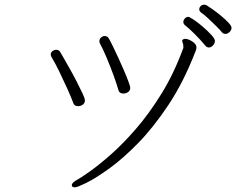

<svg xmlns="http://www.w3.org/2000/svg" viewBox="-20 -797 1040 821"><path d="M970 -678Q970 -668 961.5 -660Q953 -652 944 -652Q935 -652 929 -659Q922 -668 905 -685Q888 -702 869.5 -719Q851 -736 839 -744Q832 -750 832 -757Q832 -765 838 -771Q844 -777 853 -777Q858 -777 864 -774Q871 -770 888 -758Q905 -746 924 -730.5Q943 -715 956.5 -700.5Q970 -686 970 -678ZM873 -594Q864 -594 858 -602Q838 -626 812.5 -651.5Q787 -677 770 -690Q764 -696 764 -703Q764 -711 770.5 -718Q777 -725 785 -725Q790 -725 808 -713Q826 -701 847 -683Q868 -665 883.5 -648Q899 -631 899 -622Q899 -612 891 -603Q883 -594 873 -594ZM537 -422Q537 -410 528 -403.5Q519 -397 508 -397Q491 -397 487 -410Q479 -438 465.5 -475Q452 -512 436.5 -549Q421 -586 407 -612Q405 -615 405 -621Q405 -630 412 -636.5Q419 -643 428 -643Q439 -643 445 -633Q450 -625 461 -602.5Q472 -580 485 -552Q498 -524 510 -496Q522 -468 529.5 -447.5Q537 -427 537 -422ZM815 -575Q765 -446 701 -349.5Q637 -253 571 -185.5Q505 -118 446.5 -76Q388 -34 349 -15Q310 4 301 4Q287 4 287 -5Q287 -15 306 -26Q323 -35 361.5 -62Q400 -89 452 -134.5Q504 -180 560.5 -245Q617 -310 670 -395.5Q723 -481 762 -587Q764 -590 764 -593Q764 -596 764 -599Q764 -607 761.5 -613Q759 -619 759 -623Q759 -626 761 -627Q765 -631 772 -631Q785 -631 802.5 -619.5Q820 -608 820 -595Q820 -591 819 -586Q818 -581 815 -575ZM343 -368Q343 -356 334 -349.5Q325 -343 314 -343Q299 -343 294 -355Q284 -382 267.5 -418.5Q251 -455 233.5 -491Q216 -527 201 -552Q197 -557 197 -564Q197 -573 204.5 -578.5Q212 -584 221 -584Q230 -584 236 -577Q237 -576 248 -556.5Q259 -537 275 -509Q291 -481 306.5 -451Q322 -421 332.5 -398.5Q343 -376 343 -368Z"/></svg>

Font: Moon Stars Kai T Light
Style: Regular
Weight: 300
Designer: GuiWonder
Version: Version 1.101